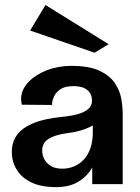

<svg xmlns="http://www.w3.org/2000/svg" viewBox="-20 -748 567 780"><path d="M207.7 12.2Q147.5 12.2 107.8 -6.8Q68.1 -25.7 48 -58.4Q28 -91.1 28 -131.6Q28 -169.3 48 -198.3Q67.9 -227.3 114.1 -246.9Q160.3 -266.5 237.5 -273.9Q270.9 -277.3 297.2 -284.7Q323.5 -292.2 338.6 -305.3Q353.7 -318.3 353.7 -338.5Q353.7 -367.2 334.2 -382.7Q314.6 -398.2 279.4 -398.2Q245.1 -398.2 226.6 -386.2Q208.1 -374.2 200.6 -358.4Q193.1 -342.6 191.9 -330.9Q191.7 -327.7 191.5 -325.5Q191.3 -323.3 192.4 -321.6L68.7 -322.6Q67.2 -329.7 66.3 -335.9Q65.4 -342.1 65.6 -348.5Q67.3 -385.1 95.8 -414.8Q124.3 -444.5 170.1 -462.5Q215.9 -480.4 269.7 -480.4Q342.1 -480.4 383.7 -460.8Q425.4 -441.3 446.1 -411.1Q466.7 -380.9 472.6 -347.2Q478.5 -313.5 478.5 -285.5V0H354.7V-67.7Q335.4 -33 299.3 -10.4Q263.2 12.2 207.7 12.2ZM233.1 -62.7Q258.4 -62.7 281.1 -72.2Q303.9 -81.7 320.9 -100.2Q337.9 -118.7 347.5 -146.6Q357.1 -174.5 357.1 -212.6V-238.5Q335.1 -225.7 307.6 -217.9Q280 -210.1 246.1 -205.9Q203.7 -200 177.5 -184Q151.4 -168 151.4 -136Q151.4 -118.5 159.6 -102.1Q167.9 -85.7 185.8 -74.2Q203.8 -62.7 233.1 -62.7ZM364.2 -533.8 102.4 -623.9 164.7 -727.6 421.4 -568.5Z"/></svg>

Font: Panamera Thin
Style: Regular
Weight: 100
Designer: Bastien Sozeau
Foundry: NBR — Bastien Sozeau
Version: Version 3.003;gftools[0.9.33]